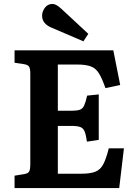

<svg xmlns="http://www.w3.org/2000/svg" viewBox="-20 -956 694 976"><path d="M54 0V-63L103 -71Q122 -74 128 -84Q134 -94 134 -122V-582Q134 -608 127.5 -617.5Q121 -627 101 -630L54 -637V-700H556L591 -524L516 -508Q499 -557 483 -583Q467 -609 441.5 -618.5Q416 -628 371 -628H274V-393H343Q371 -393 385.5 -398Q400 -403 407.5 -419Q415 -435 423 -470L482 -476V-245L422 -236Q417 -271 410 -288Q403 -305 387.5 -310.5Q372 -316 342 -316H274V-73H395Q440 -73 465.5 -83.5Q491 -94 505.5 -122Q520 -150 533 -202H610L586 0ZM404 -746 243 -815Q194 -835 194 -876Q194 -898 208.5 -917Q223 -936 247 -936Q265 -936 291 -912L429 -784Z"/></svg>

Font: Literata 12pt SemiBold
Style: Regular
Weight: 600
Designer: Latin by Veronika Burian and Jose Scaglione. Greek by Irene Vlachou. Cyrillic by Vera Evstafieva.
Foundry: TypeTogether
Version: Version 3.002